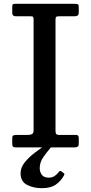

<svg xmlns="http://www.w3.org/2000/svg" viewBox="-20 -770 476 1003"><path d="M270 -666V-87Q270 -74 274.2 -69.5Q278.5 -65 290 -65H378.5Q391.5 -65 391.5 -48.5V-17.5Q391.5 0 370.5 0H64.5Q53 0 48.5 -3.5Q44 -7 44 -17.5V-49.5Q44 -58.5 48.5 -61.8Q53 -65 67.5 -65H123Q136 -65 145.8 -68.8Q155.5 -72.5 155.5 -89.5V-667Q155.5 -677.5 153.2 -681.2Q151 -685 139.5 -685H62.5Q44 -685 44 -701.5V-735Q44 -745.5 47.2 -747.8Q50.5 -750 60.5 -750H372Q384.5 -750 388 -747Q391.5 -744 391.5 -731.5V-707Q391.5 -693 385.8 -689Q380 -685 369.5 -685H290Q277 -685 273.5 -682Q270 -679 270 -666ZM199 213Q154 213 120.8 195.5Q87.5 178 87.5 135Q87.5 105 109.5 77.8Q131.5 50.5 162.2 27.5Q193 4.5 220 -13.5Q238 -26 246 -16.5Q254 -8 241 6Q224 25.5 205.8 51.8Q187.5 78 187.5 108.5Q187.5 127.5 198.2 142.8Q209 158 234.5 158Q252.5 158 265.5 149.2Q278.5 140.5 286.5 129Q293.5 119.5 301 125.5L311.5 133.5Q316.5 137 316.5 139.5Q316.5 142 313.5 147.5Q298.5 175 272 194Q245.5 213 199 213Z"/></svg>

Font: Besley Medium
Style: Regular
Weight: 500
Designer: Owen Earl
Foundry: indestructible type*
Version: Version 2.001; ttfautohint (v1.8.3)